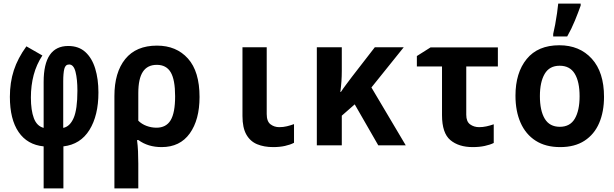

<svg xmlns="http://www.w3.org/2000/svg" viewBox="-20 -809 3418 1069"><path d="M223 6Q132 -3 83.5 -74Q35 -145 35 -270Q35 -350 57 -417.5Q79 -485 127 -551L216 -500Q183 -450 167.5 -391.5Q152 -333 152 -266Q152 -195 168.5 -151Q185 -107 223 -97V-353Q223 -553 360 -553Q418 -553 455 -519.5Q492 -486 510 -427.5Q528 -369 528 -294Q528 -166 478 -85.5Q428 -5 333 6V240H223ZM332 -97Q369 -104 390 -152Q411 -200 411 -304Q411 -368 400.5 -409Q390 -450 365 -450Q344 -450 338 -425.5Q332 -401 332 -356Z M617 -274Q617 -406 677.5 -480.5Q738 -555 854 -555Q962 -555 1026.5 -483Q1091 -411 1091 -269Q1091 -142 1036.5 -66Q982 10 880 10Q804 10 751 -29H743Q747 1 748.5 34Q750 67 750 102V240H617ZM851 -98Q905 -98 930 -139.5Q955 -181 955 -273Q955 -365 930.5 -406.5Q906 -448 853 -448Q801 -448 775.5 -409.5Q750 -371 750 -290V-137Q769 -118 796 -108Q823 -98 851 -98Z M1501 10Q1450 10 1411.5 -6Q1373 -22 1351.5 -60Q1330 -98 1330 -163V-546H1465V-174Q1465 -133 1486 -117Q1507 -101 1535 -101Q1557 -101 1577.5 -106Q1598 -111 1617 -118V-14Q1596 -3 1566.5 3.5Q1537 10 1501 10Z M1744 0V-546H1883V-415Q1883 -384 1881 -356Q1879 -328 1875 -297H1878Q1891 -317 1907 -338Q1923 -359 1940 -382L2067 -546H2228L2048 -322L2239 0H2086L1955 -228L1883 -165V0Z M2612 10Q2534 10 2487.5 -29Q2441 -68 2441 -168V-439H2301V-497L2377 -545H2752V-439H2576V-170Q2576 -132 2597.5 -116.5Q2619 -101 2648 -101Q2668 -101 2688.5 -105.5Q2709 -110 2729 -117V-13Q2709 -3 2679 3.5Q2649 10 2612 10Z M3099 10Q3018 10 2962.5 -25.5Q2907 -61 2878.5 -125.5Q2850 -190 2850 -276Q2850 -404 2912.5 -480.5Q2975 -557 3094 -557Q3207 -557 3275 -482Q3343 -407 3343 -270Q3343 -187 3316 -124Q3289 -61 3234.5 -25.5Q3180 10 3099 10ZM3097 -103Q3154 -103 3180.5 -148.5Q3207 -194 3207 -273Q3207 -354 3180 -398.5Q3153 -443 3096 -443Q3039 -443 3012.5 -397.5Q2986 -352 2986 -274Q2986 -193 3013 -148Q3040 -103 3097 -103ZM3060 -620Q3065 -640 3071 -672Q3077 -704 3081.5 -736Q3086 -768 3088 -789H3213V-778Q3200 -741 3181 -694.5Q3162 -648 3138 -606H3060Z"/></svg>

Font: Noto Sans Mono SemiCondensed
Style: Bold
Weight: 700
Width: 4
Designer: Monotype Design Team
Foundry: Monotype Imaging Inc.
Version: Version 2.014